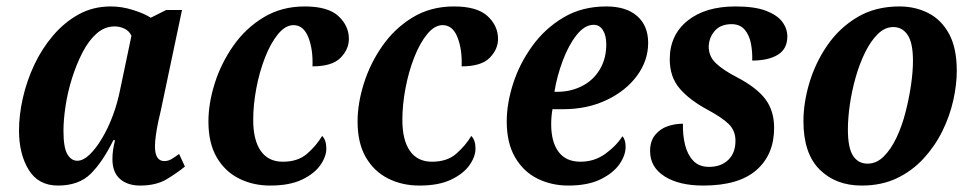

<svg xmlns="http://www.w3.org/2000/svg" viewBox="-20 -566 3015 596"><path d="M160 10Q99 10 69 -39Q39 -88 39 -161Q39 -209 51 -262Q63 -315 86.5 -365Q110 -415 145 -456Q180 -497 224.5 -521.5Q269 -546 324 -546Q358 -546 393 -535Q428 -524 448 -511L496 -535H545L479 -222Q476 -210 471.5 -189.5Q467 -169 464 -147.5Q461 -126 461 -112Q461 -66 490 -66Q502 -66 512 -72Q522 -78 536 -88L554 -49Q531 -30 498 -10Q465 10 415 10Q376 10 352.5 -10.5Q329 -31 329 -72Q329 -87 331 -100.5Q333 -114 337 -131H332Q299 -64 262 -27Q225 10 160 10ZM220 -67Q238 -67 258 -86Q278 -105 297 -137Q316 -169 330.5 -208Q345 -247 353 -288L388 -455Q381 -470 366.5 -477Q352 -484 336 -484Q305 -484 280 -462Q255 -440 236 -403Q217 -366 203.5 -323Q190 -280 183.5 -237Q177 -194 177 -160Q177 -108 189 -87.5Q201 -67 220 -67Z M819 10Q765 10 721.5 -12Q678 -34 652.5 -78Q627 -122 627 -189Q627 -245 646.5 -307Q666 -369 704 -423.5Q742 -478 798 -512Q854 -546 926 -546Q998 -546 1030.5 -516Q1063 -486 1063 -445Q1063 -413 1037 -386.5Q1011 -360 950 -360Q952 -413 937 -450.5Q922 -488 891 -488Q866 -488 843 -460Q820 -432 802.5 -387Q785 -342 775.5 -291Q766 -240 766 -194Q766 -131 789.5 -97.5Q813 -64 858 -64Q905 -64 933.5 -89Q962 -114 980 -144Q993 -131 993 -105Q993 -80 974.5 -53.5Q956 -27 917.5 -8.5Q879 10 819 10Z M1282 10Q1228 10 1184.5 -12Q1141 -34 1115.5 -78Q1090 -122 1090 -189Q1090 -245 1109.5 -307Q1129 -369 1167 -423.5Q1205 -478 1261 -512Q1317 -546 1389 -546Q1461 -546 1493.5 -516Q1526 -486 1526 -445Q1526 -413 1500 -386.5Q1474 -360 1413 -360Q1415 -413 1400 -450.5Q1385 -488 1354 -488Q1329 -488 1306 -460Q1283 -432 1265.5 -387Q1248 -342 1238.5 -291Q1229 -240 1229 -194Q1229 -131 1252.5 -97.5Q1276 -64 1321 -64Q1368 -64 1396.5 -89Q1425 -114 1443 -144Q1456 -131 1456 -105Q1456 -80 1437.5 -53.5Q1419 -27 1380.5 -8.5Q1342 10 1282 10Z M1744 10Q1692 10 1648.5 -11.5Q1605 -33 1579 -77.5Q1553 -122 1553 -189Q1553 -245 1573 -307Q1593 -369 1632.5 -423.5Q1672 -478 1729.5 -512Q1787 -546 1862 -546Q1924 -546 1958 -516Q1992 -486 1992 -433Q1992 -378 1957.5 -331Q1923 -284 1863 -255.5Q1803 -227 1728 -227H1695Q1691 -205 1691 -180Q1691 -125 1714 -94.5Q1737 -64 1782 -64Q1825 -64 1859 -88.5Q1893 -113 1912 -143Q1922 -133 1922 -110Q1922 -84 1903 -56.5Q1884 -29 1844.5 -9.5Q1805 10 1744 10ZM1709 -281Q1752 -281 1787 -299Q1822 -317 1842 -350.5Q1862 -384 1862 -428Q1862 -456 1851.5 -472.5Q1841 -489 1823 -489Q1795 -489 1770 -457.5Q1745 -426 1727 -378Q1709 -330 1701 -281Z M2163 10Q2088 10 2043 -18.5Q1998 -47 1998 -97Q1998 -128 2013.5 -147Q2029 -166 2052 -174Q2075 -182 2100 -182Q2099 -147 2106.5 -116.5Q2114 -86 2132 -67Q2150 -48 2181 -48Q2218 -48 2240.5 -69.5Q2263 -91 2263 -129Q2263 -161 2241.5 -181.5Q2220 -202 2177 -225Q2121 -255 2090 -291Q2059 -327 2059 -382Q2059 -457 2114 -501.5Q2169 -546 2263 -546Q2323 -546 2358 -532.5Q2393 -519 2408.5 -498Q2424 -477 2424 -453Q2424 -414 2394.5 -396Q2365 -378 2315 -378Q2316 -405 2311 -431Q2306 -457 2291.5 -474Q2277 -491 2251 -491Q2218 -491 2200 -471.5Q2182 -452 2180 -424Q2179 -392 2202 -370Q2225 -348 2268 -326Q2329 -294 2356 -258Q2383 -222 2383 -169Q2383 -86 2328 -38Q2273 10 2163 10Z M2655 10Q2574 10 2524 -40Q2474 -90 2474 -190Q2474 -247 2492.5 -309Q2511 -371 2548 -425Q2585 -479 2641 -512.5Q2697 -546 2772 -546Q2821 -546 2861.5 -525.5Q2902 -505 2926 -461Q2950 -417 2950 -346Q2950 -303 2939 -254Q2928 -205 2905 -158.5Q2882 -112 2846.5 -73.5Q2811 -35 2763.5 -12.5Q2716 10 2655 10ZM2673 -58Q2701 -58 2723.5 -80.5Q2746 -103 2763 -139Q2780 -175 2791 -218Q2802 -261 2808 -302.5Q2814 -344 2814 -377Q2814 -433 2797.5 -457.5Q2781 -482 2753 -482Q2727 -482 2705 -460.5Q2683 -439 2665.5 -403.5Q2648 -368 2636 -325.5Q2624 -283 2618 -241Q2612 -199 2612 -164Q2612 -107 2628 -82.5Q2644 -58 2673 -58Z"/></svg>

Font: Noto Serif Condensed
Style: Bold Italic
Weight: 700
Width: 3
Italic angle: -12°
Designer: Monotype Design Team
Foundry: Monotype Imaging Inc.
Version: Version 2.014